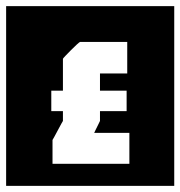

<svg xmlns="http://www.w3.org/2000/svg" viewBox="-40 -606 589 627"><path d="M165.5 -243V-211Q165.5 -211 160.2 -201.8Q155 -192.5 148.5 -180Q142 -167.5 136.8 -158.2Q131.5 -149 131.5 -149Q131.5 -149 131.5 -149Q131.5 -149 131.5 -149Q131.5 -131 131.5 -111.2Q131.5 -91.5 131.5 -71Q179.5 -71 219.5 -71Q259.5 -71 298.5 -71Q337.5 -71 382.5 -71Q382.5 -71 382.5 -75.2Q382.5 -79.5 382.5 -90Q382.5 -96 382.5 -102.2Q382.5 -108.5 382.5 -116Q382.5 -124.5 382.5 -134.5Q382.5 -144.5 382.5 -152Q382.5 -163.5 382.5 -167.8Q382.5 -172 382.5 -172Q349.5 -172 323.5 -172Q297.5 -172 282.5 -172Q267.5 -172 267.5 -172Q267.5 -172 267.5 -172Q267.5 -172 267.5 -172Q267.5 -172 272.2 -181.8Q277 -191.5 281.8 -201.2Q286.5 -211 286.5 -211V-243H373.5Q373.5 -243 373.5 -253Q373.5 -263 373.5 -277Q373.5 -288.5 373.5 -299.2Q373.5 -310 373.5 -310H286.5V-366Q286.5 -366 286.5 -366Q286.5 -366 286.5 -366Q286.5 -366 310.8 -366Q335 -366 375.5 -366Q375.5 -366 375.5 -366Q375.5 -366 375.5 -366Q375.5 -394 375.5 -405Q375.5 -416 375.5 -425Q375.5 -432 375.5 -440.5Q375.5 -449 375.5 -469Q375.5 -469 375.5 -469Q375.5 -469 375.5 -469Q341 -469 303 -469Q265 -469 221.5 -469Q220 -469 211.2 -461Q202.5 -453 192 -442.5Q181.5 -432 173.5 -423.5Q165.5 -415 165.5 -414V-310H127.5Q127.5 -310 127.5 -300Q127.5 -290 127.5 -277Q127.5 -263 127.5 -253Q127.5 -243 127.5 -243ZM-20 1Q-20 1 -20 1Q-20 1 -20 1Q-20 1 -20 1Q-20 1 -20 1Q-20 1 -20 1Q-20 1 -20 1Q-20 1 -20 1Q-20 1 -20 1Q-20 1 -20 -30.8Q-20 -62.5 -20 -115Q-20 -167.5 -20 -230Q-20 -292.5 -20 -355Q-20 -417.5 -20 -470Q-20 -522.5 -20 -554.2Q-20 -586 -20 -586Q-20 -586 -20 -586Q-20 -586 -20 -586Q-20 -586 -20 -586Q-20 -586 -20 -586Q-20 -586 -20 -586Q-20 -586 -20 -586Q-20 -586 -20 -586Q-20 -586 -20 -586Q5 -586 35.2 -586Q65.5 -586 97 -586Q128.5 -586 157.5 -586Q186.5 -586 209.8 -586Q233 -586 246.5 -586Q260 -586 260 -586Q260 -586 260 -586Q260 -586 260 -586Q260 -586 260 -586Q260 -586 260 -586Q260 -586 260 -586Q260 -586 260 -586Q260 -586 273 -586Q286 -586 308 -586Q330 -586 358 -586Q386 -586 416.2 -586Q446.5 -586 475.8 -586Q505 -586 529 -586Q529 -586 529 -586Q529 -586 529 -586Q529 -586 529 -586Q529 -586 529 -586Q529 -586 529 -586Q529 -586 529 -586Q529 -586 529 -586Q529 -586 529 -586Q529 -586 529 -554.2Q529 -522.5 529 -470Q529 -417.5 529 -355Q529 -292.5 529 -230Q529 -167.5 529 -115Q529 -62.5 529 -30.8Q529 1 529 1Q529 1 529 1Q529 1 529 1Q529 1 529 1Q529 1 529 1Q529 1 529 1Q529 1 529 1Q529 1 529 1Q529 1 529 1Q505 1 476 1Q447 1 416.8 1Q386.5 1 358.5 1Q330.5 1 308.2 1Q286 1 273 1Q260 1 260 1Q260 1 260 1Q260 1 260 1Q260 1 260 1Q260 1 260 1Q260 1 260 1Q260 1 260 1Q260 1 246.5 1Q233 1 210 1Q187 1 158.2 1Q129.5 1 98 1Q66.5 1 36 1Q5.5 1 -20 1Z"/></svg>

Font: Honk
Style: Regular
Weight: 400
Designer: Noopur Datye & Yesha Goshar
Foundry: Ek Type
Version: Version 1.000